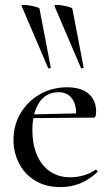

<svg xmlns="http://www.w3.org/2000/svg" viewBox="-20 -751 451 783"><path d="M310 -474 202 -727Q201 -731 211 -731Q221 -731 235.5 -728.5Q250 -726 262 -722.5Q274 -719 275 -716L321 -476Q322 -474 316.5 -472.5Q311 -471 310 -474ZM176 -474 68 -727Q67 -731 77 -731Q87 -731 101.5 -728.5Q116 -726 128 -722.5Q140 -719 141 -716L187 -476Q188 -474 182.5 -472.5Q177 -471 176 -474ZM227 12Q165 12 121.5 -15.5Q78 -43 56.5 -87Q35 -131 35 -180Q35 -241 64 -289.5Q93 -338 142.5 -366.5Q192 -395 254 -395Q311 -395 341.5 -368.5Q372 -342 372 -296Q372 -285 370 -278Q368 -271 361 -271H290Q294 -319 275 -347Q256 -375 219 -375Q168 -375 140 -333Q112 -291 112 -220Q112 -164 130 -120.5Q148 -77 183 -52.5Q218 -28 267 -28Q293 -28 320 -35.5Q347 -43 370 -59Q372 -61 375.5 -56.5Q379 -52 377 -49Q341 -16 304 -2Q267 12 227 12ZM89 -269 88 -284 313 -289V-271Z"/></svg>

Font: Cormorant Medium
Style: Regular
Weight: 500
Designer: Christian Thalmann (Catharsis Fonts)
Foundry: Catharsis Fonts
Version: Version 4.000